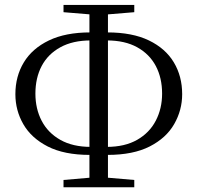

<svg xmlns="http://www.w3.org/2000/svg" viewBox="-20 -762 818 795"><path d="M351.7 -120.6Q245.8 -120.6 177.7 -155.5Q109.6 -190.4 76.7 -247.6Q43.7 -304.8 43.7 -371.8Q43.7 -445.9 78.6 -503.6Q113.5 -561.4 182.6 -594.6Q251.6 -627.8 353.5 -627.8H388.4V-594.6H355.9Q281.3 -594.6 230 -566.3Q178.6 -538.1 152.6 -488.8Q126.6 -439.4 126.6 -374.4Q126.6 -311.5 152.6 -261.7Q178.6 -211.8 230 -182.8Q281.3 -153.8 355.9 -153.8H388.4V-120.6ZM389.4 -120.6V-153.8H421.9Q496.7 -153.8 547.9 -183Q599.2 -212.3 625.2 -262.6Q651.2 -312.9 651.2 -374.4Q651.2 -439.2 625.2 -488.6Q599.2 -537.9 548.2 -566.2Q497.3 -594.6 421.9 -594.6H389.4V-627.8H424.3Q528 -627.8 596.6 -594.6Q665.3 -561.4 699.8 -503.7Q734.3 -446.1 734.3 -372.1Q734.3 -306 701.3 -248.3Q668.4 -190.6 599.9 -155.6Q531.4 -120.6 425.5 -120.6ZM243 13.5V-16.8L379.7 -28.6H398.3L536 -16.8V13.5ZM379.7 -700.2 243 -711.5V-741.5H536V-711.5L399.3 -700.2ZM350.3 13.5V-741.5H427V13.5Z"/></svg>

Font: Noto Serif HK
Style: Regular
Weight: 200
Designer: Ryoko NISHIZUKA 西塚涼子 (kana & ideographs); Frank Grießhammer (Latin, Greek & Cyrillic); Wenlong ZHANG 张文龙 (bopomofo); San
Foundry: Adobe
Version: Version 2.001;hotconv 1.1.0;makeotfexe 2.6.0